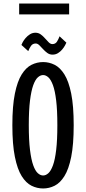

<svg xmlns="http://www.w3.org/2000/svg" viewBox="-20 -1058 490 1089"><path d="M224.6 11Q190.3 11 158.9 -4.5Q127.6 -20 103.1 -59Q78.6 -98 64.4 -168.3Q50.1 -238.6 50.1 -348Q50.1 -457.1 64.4 -527.1Q78.6 -597 103.1 -636Q127.6 -675 158.9 -690.5Q190.3 -706 224.6 -706Q258.6 -706 289.7 -690.5Q320.8 -675 345.3 -636Q369.8 -597 383.9 -527.1Q398 -457.1 398 -348Q398 -238.6 383.9 -168.3Q369.8 -98 345.3 -59Q320.8 -20 289.7 -4.5Q258.6 11 224.6 11ZM224.6 -62.7Q240 -62.7 254.4 -75.7Q268.7 -88.6 280.4 -120.3Q292 -152 298.6 -207.5Q305.3 -263.1 305.3 -348Q305.3 -432.6 298.6 -487.9Q292 -543.2 280.4 -574.8Q268.7 -606.4 254.4 -619.3Q240 -632.3 224.6 -632.3Q209.1 -632.3 194.6 -619.3Q180.1 -606.4 168.6 -574.8Q157.1 -543.2 150.2 -487.9Q143.3 -432.6 143.3 -348Q143.3 -263.1 150.2 -207.5Q157.1 -152 168.6 -120.3Q180.1 -88.6 194.6 -75.7Q209.1 -62.7 224.6 -62.7ZM277.9 -748.1Q261.4 -748.1 248.2 -757.7Q235 -767.3 223.9 -779.7Q212.8 -792.1 202.8 -801.7Q192.8 -811.3 182.5 -811.3Q164.8 -811.3 155.4 -797.2Q145.9 -783.2 140.3 -768L101.5 -803Q102.7 -807.6 108.8 -818.8Q114.8 -829.9 125.2 -842.3Q135.7 -854.6 149.9 -863.5Q164.1 -872.4 181.3 -872.4Q197.8 -872.4 211.1 -862.8Q224.5 -853.1 235.6 -840.1Q246.7 -827.2 256.8 -817.5Q266.8 -807.9 277.1 -807.9Q294.4 -807.9 303.3 -822.1Q312.3 -836.4 317.7 -852.1L356.5 -816.1Q354.8 -811.8 348.9 -800.7Q343 -789.6 332.9 -777.5Q322.8 -765.4 309.1 -756.8Q295.4 -748.1 277.9 -748.1ZM88.7 -1038.1H372.1V-976.4H88.7Z"/></svg>

Font: League Mono Thin Condensed
Style: Regular
Weight: 100
Width: 1
Designer: Tyler Finck
Foundry: The League of Moveable Type / Tyler Finck
Version: Version 2.300;RELEASE